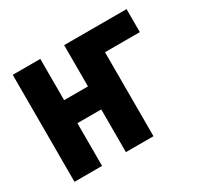

<svg xmlns="http://www.w3.org/2000/svg" viewBox="-116 -659 832 802"><g transform="rotate(-30 300.0 -258.0)"><path d="M30 -516H163V-317H278V-516H579V-405H411V0H278V-206H163V0H30Z"/></g></svg>

Font: iA Writer Duo V
Style: Regular
Weight: 400
Designer: Mike Abbink, Paul van der Laan, Pieter van Rosmalen, Oliver Reichenstein
Foundry: Information Architects Inc.
Version: Version 2.000